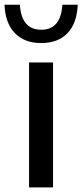

<svg xmlns="http://www.w3.org/2000/svg" viewBox="-56 -816 359 836"><path d="M70.5 0V-544H175V0ZM123.5 -628.5Q50.5 -628.5 8.8 -671.8Q-33 -715 -36.5 -795.5H30.5Q37.5 -686.5 123.5 -686.5Q209 -686.5 215.5 -795.5H282.5Q279 -714.5 237.8 -671.5Q196.5 -628.5 123.5 -628.5Z"/></svg>

Font: Encode Sans Md
Style: Regular
Weight: 500
Designer: Multiple Designers
Foundry: Impallari Type
Version: Version 3.002; ttfautohint (v1.8.3) -l 8 -r 50 -G 200 -x 14 